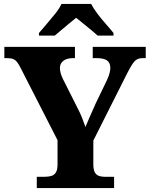

<svg xmlns="http://www.w3.org/2000/svg" viewBox="-20 -951 758 971"><path d="M166 0V-57H207Q226 -57 240.5 -61.5Q255 -66 263 -79.5Q271 -93 271 -121V-242L86 -604Q76 -624 67.5 -635.5Q59 -647 47.5 -652Q36 -657 15 -657H2V-714H359V-657H349Q318 -657 300.5 -643.5Q283 -630 283 -607Q283 -595 287 -580.5Q291 -566 298 -552L372 -405Q387 -376 395.5 -354Q404 -332 412 -309Q423 -335 436.5 -366Q450 -397 465 -430L521 -546Q532 -570 535 -585Q538 -600 538 -606Q538 -634 521 -645.5Q504 -657 470 -657H449V-714H717V-657H702Q684 -657 672.5 -650.5Q661 -644 650 -627.5Q639 -611 623 -580L452 -240V-121Q452 -93 459.5 -79.5Q467 -66 480 -61.5Q493 -57 508 -57H557V0ZM177 -784Q193 -803 215.5 -829Q238 -855 259.5 -882Q281 -909 291 -931H441Q452 -909 472.5 -882Q493 -855 516 -829Q539 -803 554 -784V-771H474Q462 -782 442 -798.5Q422 -815 401 -832Q380 -849 365 -861Q350 -849 329.5 -832Q309 -815 289.5 -798.5Q270 -782 257 -771H177Z"/></svg>

Font: Noto Serif Tibetan ExtraBold
Style: Regular
Weight: 800
Version: Version 2.103